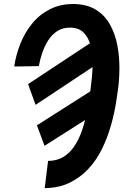

<svg xmlns="http://www.w3.org/2000/svg" viewBox="-20 -742 662 975"><path d="M177.2 -406.2 52.2 -404.3Q61 -464.4 84 -521.5Q106.9 -578.6 144.8 -624.3Q182.6 -669.9 235.4 -696Q288.1 -722.2 355 -721.7Q423.8 -720.2 469 -691.4Q514.2 -662.6 540 -614.7Q565.9 -566.9 576.4 -509.3Q586.9 -451.7 586.4 -392.1Q585.9 -332.5 578.1 -280.3L570.3 -227.5Q561 -166.5 543.2 -104.2Q525.4 -42 497.8 14.4Q470.2 70.8 429.2 115Q388.2 159.2 333.7 185.8Q279.3 212.4 207 213.4L224.1 75.2Q269.5 74.7 301.8 54.9Q334 35.2 356.4 2Q378.9 -31.2 393.6 -71.3Q408.2 -111.3 417 -152.1Q425.8 -192.9 431.2 -227.5L439 -281.7Q442.4 -307.6 446.5 -347.2Q450.7 -386.7 450.2 -430.2Q449.7 -473.6 439.7 -512Q429.7 -550.3 406 -575.2Q382.3 -600.1 340.3 -601.6Q300.8 -603 272.2 -585Q243.7 -566.9 224.6 -536.9Q205.6 -506.8 194.1 -472.2Q182.6 -437.5 177.2 -406.2ZM122.6 -314.9 447.3 -529.3 486.8 -425.8 160.6 -209.5ZM167.5 -105.5 506.3 -321.3 543 -215.8 206.1 -1.5Z"/></svg>

Font: Roboto Condensed
Style: Bold Italic
Weight: 700
Italic angle: -12°
Designer: Christian Robertson
Foundry: Google
Version: Version 3.0